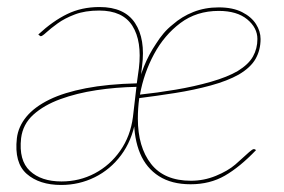

<svg xmlns="http://www.w3.org/2000/svg" viewBox="-20 -518 808 546"><path d="M154 8Q92 8 56 -23.5Q20 -55 28 -125Q32 -158 55 -186Q78 -214 121 -235Q162 -255 224 -267Q286 -279 369 -281L375 -324Q384 -401 356.5 -444.5Q329 -488 262 -488Q222 -488 193 -477Q164 -466 144 -451.5Q124 -437 112 -426Q100 -415 96 -415Q95 -415 94 -416Q93 -417 91 -418L89 -420Q130 -458 171 -478Q212 -498 263 -498Q334 -498 364 -452.5Q394 -407 384 -330L365 -174Q355 -118 324.5 -77Q294 -36 249.5 -14Q205 8 154 8ZM155 -2Q206 -2 249.5 -25Q293 -48 322 -89.5Q351 -131 358 -185L368 -271Q310 -270 254 -261.5Q198 -253 151.5 -236Q105 -219 75 -192Q45 -165 40 -125Q33 -62 65 -32Q97 -2 155 -2ZM522 6Q468 6 432 -17Q396 -40 378.5 -81.5Q361 -123 361 -181Q361 -199 362.5 -217.5Q364 -236 368 -255Q375 -293 389 -328Q403 -363 424 -394Q434 -410 445.5 -423.5Q457 -437 471 -448Q497 -471 530 -484Q563 -497 602 -497Q642 -497 668.5 -483.5Q695 -470 708 -449.5Q721 -429 721 -407Q721 -376 707 -351Q693 -326 659 -306Q627 -288 579.5 -275Q532 -262 478 -253.5Q424 -245 376 -239Q374 -225 373 -210Q372 -195 372 -181Q372 -100 409.5 -52Q447 -4 523 -4Q560 -4 594 -18Q628 -32 649 -50Q657 -57 668 -67Q679 -77 688.5 -85.5Q698 -94 702 -94Q703 -94 704.5 -93.5Q706 -93 707 -92L708 -91Q662 -43 619.5 -18.5Q577 6 522 6ZM378 -249Q426 -254 479.5 -263Q533 -272 580 -285.5Q627 -299 656 -316Q687 -335 699.5 -357.5Q712 -380 712 -407Q712 -439 683 -463Q654 -487 602 -487Q539 -487 493 -452.5Q447 -418 418 -364Q389 -310 378 -249Z"/></svg>

Font: Aleo Thin
Style: Italic
Weight: 250
Italic angle: -7°
Designer: Alessio Laiso
Foundry: Alessio Laiso
Version: Version 2.001;gftools[0.9.29]